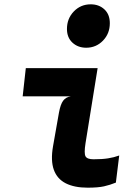

<svg xmlns="http://www.w3.org/2000/svg" viewBox="-20 -861 640 889"><path d="M379 -640Q341 -640 315.5 -663.5Q290 -687 290 -727Q290 -775 321.8 -808Q353.5 -841 400 -841Q438 -841 463.2 -817.8Q488.5 -794.5 488.5 -753.5Q488.5 -705.5 456.8 -672.8Q425 -640 379 -640ZM386 8Q324.5 8 284.5 -12.2Q244.5 -32.5 229.2 -75Q214 -117.5 225.5 -183.5L253 -339.5Q260 -378 272.5 -394.8Q285 -411.5 308 -415H85L99.5 -545.5H432L376 -198Q368.5 -151 376 -137.2Q383.5 -123.5 413 -123.5Q453 -123.5 480.2 -127.8Q507.5 -132 532 -141L516.5 -15.5Q489.5 -4.5 461.5 1.8Q433.5 8 386 8Z"/></svg>

Font: Spline Sans Mono
Style: Italic
Weight: 400
Italic angle: -4°
Monospace: yes
Designer: Eben Sorkin, Mirko Velimirovic
Foundry: Sorkin Type
Version: Version 1.004